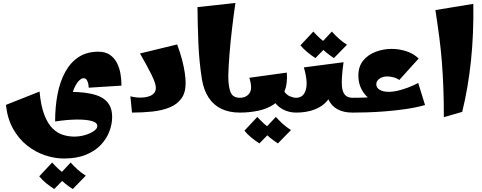

<svg xmlns="http://www.w3.org/2000/svg" viewBox="-20 -760 3255 1296"><path d="M411 310Q350 310 285 288.5Q220 267 163.5 222.5Q107 178 68.5 109.5Q30 41 20 -52L247 -142Q256 -44 279.5 16Q303 76 335.5 107.5Q368 139 405.5 150.5Q443 162 481 162Q519 162 554.5 151.5Q590 141 613.5 124.5Q637 108 637 91Q637 67 598 56.5Q559 46 494.5 47Q430 48 352 60L450 -140Q505 -140 550 -134.5Q595 -129 630 -117.5Q665 -106 689 -86Q713 -66 725 -37.5Q737 -9 737 30Q737 77 718.5 126.5Q700 176 661 217.5Q622 259 560 284.5Q498 310 411 310ZM352 60Q352 -39 368.5 -124.5Q385 -210 420.5 -274.5Q456 -339 511 -375Q566 -411 644 -411Q692 -411 722.5 -389.5Q753 -368 770 -334Q787 -300 793.5 -260Q800 -220 800 -182L579 -168Q579 -176 576.5 -191Q574 -206 566.5 -219Q559 -232 543 -232Q532 -232 516.5 -218.5Q501 -205 486 -175.5Q471 -146 461 -98.5Q451 -51 451 16ZM346 516Q318 498 291.5 476.5Q265 455 245 430L332 337Q355 363 379 384.5Q403 406 434 426ZM471 516Q443 498 416.5 476.5Q390 455 370 430L457 337Q480 363 504 384.5Q528 406 559 426Z M871 0 860 -110Q882 -104 906 -102Q930 -100 952.5 -102.5Q975 -105 993 -112.5Q1011 -120 1021.5 -133.5Q1032 -147 1032 -167Q1032 -184 1023.5 -207.5Q1015 -231 1000.5 -260.5Q986 -290 966.5 -325Q947 -360 925 -399L1176 -460Q1197 -403 1209.5 -354.5Q1222 -306 1227.5 -267Q1233 -228 1233 -199Q1233 -134 1204 -94.5Q1175 -55 1124 -34.5Q1073 -14 1008 -7Q943 0 871 0Z M1599 0Q1527 0 1474 -25.5Q1421 -51 1388 -101.5Q1355 -152 1343 -225Q1324 -344 1319 -470.5Q1314 -597 1313 -712L1569 -740Q1557 -657 1546.5 -569Q1536 -481 1529.5 -400Q1523 -319 1521 -254Q1520 -184 1534.5 -142Q1549 -100 1599 -100L1619 -50Z M1599 0V-100Q1642 -100 1664 -131Q1686 -162 1663 -235L1916 -270Q1922 -192 1898.5 -139.5Q1875 -87 1830 -56.5Q1785 -26 1725 -13Q1665 0 1599 0ZM1979 0Q1929 0 1887 -23Q1845 -46 1820 -92.5Q1795 -139 1795 -207L1879 -222Q1879 -173 1896 -146.5Q1913 -120 1936.5 -110Q1960 -100 1979 -100L1999 -50ZM1731 208Q1703 190 1676.5 168.5Q1650 147 1630 122L1717 29Q1740 55 1764 76.5Q1788 98 1819 118ZM1856 208Q1828 190 1801.5 168.5Q1775 147 1755 122L1842 29Q1865 55 1889 76.5Q1913 98 1944 118Z M1979 0V-100Q2028 -100 2044 -153Q2060 -206 2031 -305L2299 -340Q2292 -291 2289.5 -258Q2287 -225 2287 -202L2220 -172Q2220 -118 2188.5 -79.5Q2157 -41 2102.5 -20.5Q2048 0 1979 0ZM2359 0Q2299 0 2258 -22.5Q2217 -45 2196 -90Q2175 -135 2175 -202H2287Q2287 -149 2304.5 -124.5Q2322 -100 2359 -100L2379 -50ZM2109 -368Q2081 -386 2054.5 -408Q2028 -430 2008 -454L2095 -547Q2118 -521 2142 -499.5Q2166 -478 2197 -458ZM2234 -368Q2206 -386 2179.5 -408Q2153 -430 2133 -454L2220 -547Q2243 -521 2267 -499.5Q2291 -478 2322 -458Z M2688 -35Q2595 -35 2530.5 -61.5Q2466 -88 2432.5 -137Q2399 -186 2399 -251Q2399 -311 2431.5 -351Q2464 -391 2516 -410.5Q2568 -430 2624 -430Q2676 -430 2724.5 -413.5Q2773 -397 2806 -365L2675 -220Q2657 -233 2635 -238.5Q2613 -244 2593 -244Q2563 -244 2541.5 -229Q2520 -214 2520 -191Q2520 -167 2543.5 -153.5Q2567 -140 2606 -140Q2631 -140 2664 -147.5Q2697 -155 2733 -168.5Q2769 -182 2803 -200L2849 -51ZM2359 0V-100Q2406 -100 2453 -102Q2500 -104 2554.5 -113.5Q2609 -123 2675 -145L2849 -51Q2789 -34 2720 -24Q2651 -14 2582 -8.5Q2513 -3 2455 -1.5Q2397 0 2359 0Z M2976 31Q2976 -80 2972.5 -171Q2969 -262 2962.5 -344Q2956 -426 2945 -510Q2934 -594 2919 -692L3175 -734Q3178 -531 3159 -349.5Q3140 -168 3100 -5Z"/></svg>

Font: Marhey
Style: Bold
Weight: 700
Designer: Nur Syamsi & Bustanul Arifin
Foundry: Namelatype
Version: Version 1.000